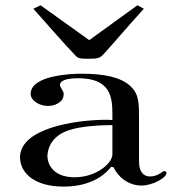

<svg xmlns="http://www.w3.org/2000/svg" viewBox="-20 -681 657 714"><path d="M257.4 -21.8C172.3 -21.8 156.4 -77.2 156.4 -99C156.4 -111.9 159.4 -170.3 233.7 -196C281.2 -212.9 360.4 -215.8 398 -215.8V-106.9C398 -74.3 338.6 -21.8 257.4 -21.8ZM94.1 -331.7C94.1 -304.9 130.3 -287.1 156.4 -287.1C179.2 -287.1 193.1 -294.1 200 -300C210.9 -306.9 216.8 -316.8 216.8 -332.7C216.8 -342.6 203 -355.4 203 -365.3C203 -370.3 205 -390.1 270.3 -390.1C393.1 -390.1 398 -317.8 398 -254.5V-234.7L378.2 -235.6C256.1 -235.6 54.5 -203 54.5 -96C54.5 -41.6 103 12.9 216.8 12.9C337.6 12.9 384.2 -49.5 392.1 -59.4C393.1 -62.4 392.1 -59.4 402 -59.4C418.8 -23.8 455.4 8.9 506.9 8.9C547.5 8.9 599 -19.8 599 -37.6C599 -41.6 597 -44.6 591.1 -44.6C587.1 -44.6 586.1 -42.6 582.2 -40.6C578.2 -37.6 561.4 -24.8 537.6 -24.8C513.9 -24.8 497 -41.6 497 -80.2V-234.7C497 -301 497 -330.7 464.4 -361.4C427.7 -394.1 369.3 -406.9 281.2 -406.9C247.7 -406.9 94.1 -401.7 94.1 -331.7ZM307.9 -462.4C347.5 -462.4 352.5 -465.3 369.3 -484.2C402 -519.8 447.5 -574.3 514.9 -648.5L491.1 -661.4L311.9 -531.7L130.7 -661.4L104 -648.5C171.3 -573.3 219.8 -516.8 252.5 -483.2C268.3 -465.3 270.3 -462.4 307.9 -462.4Z"/></svg>

Font: Biblismive
Style: Regular
Weight: 400
Designer: Susan Drake
Foundry: Susan Drake
Version: Version 1.0; ttfautohint (v1.8.4.7-5d5b)